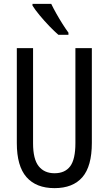

<svg xmlns="http://www.w3.org/2000/svg" viewBox="-20 -963 562 993"><path d="M455 -224Q455 -103 406 -46.5Q357 10 262 10Q167 10 117 -47Q67 -104 67 -223V-714H151V-222Q151 -140 180 -103.5Q209 -67 262 -67Q316 -67 343 -103Q370 -139 370 -223V-714H455ZM245 -943Q256 -920 271.5 -892.5Q287 -865 303.5 -839Q320 -813 334 -794V-783H282Q262 -800 235.5 -827.5Q209 -855 185 -884Q161 -913 148 -934V-943Z"/></svg>

Font: Noto Sans Myanmar ExtraCondensed
Style: Regular
Weight: 400
Width: 2
Designer: Monotype Design Team
Foundry: Monotype Imaging Inc.
Version: Version 2.107; ttfautohint (v1.8.4.7-5d5b)